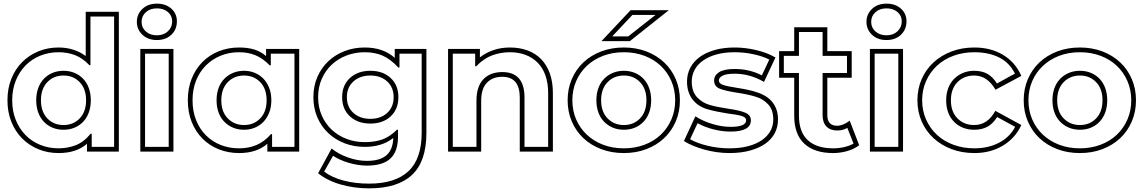

<svg xmlns="http://www.w3.org/2000/svg" viewBox="-20 -820 6281 1055"><path d="M47 -269Q47 -210 66.5 -161.5Q86 -113 120 -78Q154 -43 201 -24Q248 -5 302 -5Q350 -5 394.5 -21.5Q439 -38 478 -85H484V-13H607V-729H477V-462H471Q434 -501 392.5 -517Q351 -533 302 -533Q248 -533 201 -514Q154 -495 120 -460Q86 -425 66.5 -376.5Q47 -328 47 -269ZM21 -269Q21 -334 42.5 -387.5Q64 -441 102 -479Q140 -517 191 -538Q242 -559 302 -559Q346 -559 384 -546.5Q422 -534 451 -512V-755H633V13H458V-30Q400 21 302 21Q242 21 191 0Q140 -21 102 -59Q64 -97 42.5 -150.5Q21 -204 21 -269ZM179 -269Q179 -306 190 -336Q201 -366 221 -387Q241 -408 268.5 -419.5Q296 -431 329 -431Q362 -431 389.5 -419.5Q417 -408 437 -387Q457 -366 468 -336Q479 -306 479 -269Q479 -232 468 -202Q457 -172 437 -151Q417 -130 389.5 -118.5Q362 -107 329 -107Q296 -107 268.5 -118.5Q241 -130 221 -151Q201 -172 190 -202Q179 -232 179 -269ZM205 -269Q205 -206 240 -169.5Q275 -133 329 -133Q383 -133 418 -169.5Q453 -206 453 -269Q453 -332 418 -368.5Q383 -405 329 -405Q275 -405 240 -368.5Q205 -332 205 -269Z M777 -13H907V-525H777ZM751 -551H933V13H751ZM758 -700Q758 -668 781.5 -647Q805 -626 842 -626Q879 -626 902.5 -648Q926 -670 926 -703Q926 -734 902.5 -754Q879 -774 842 -774Q805 -774 781.5 -753Q758 -732 758 -700ZM732 -700Q732 -742 762.5 -771Q793 -800 842 -800Q891 -800 921.5 -772.5Q952 -745 952 -703Q952 -658 921.5 -629Q891 -600 842 -600Q793 -600 762.5 -629Q732 -658 732 -700Z M1468 -525V-461H1462Q1424 -500 1383.5 -516.5Q1343 -533 1294 -533Q1239 -533 1192.5 -514Q1146 -495 1111.5 -460.5Q1077 -426 1057.5 -377.5Q1038 -329 1038 -269Q1038 -209 1057.5 -160Q1077 -111 1111.5 -76.5Q1146 -42 1192.5 -23.5Q1239 -5 1294 -5Q1346 -5 1389 -23Q1432 -41 1469 -83H1475V-13H1598V-525ZM1624 -551V13H1449V-30Q1391 21 1294 21Q1234 21 1182.5 0.5Q1131 -20 1093 -58Q1055 -96 1033.5 -149.5Q1012 -203 1012 -269Q1012 -335 1033.5 -388.5Q1055 -442 1093 -480Q1131 -518 1182.5 -538.5Q1234 -559 1294 -559Q1341 -559 1377 -548Q1413 -537 1442 -512V-551ZM1471 -269Q1471 -232 1459.5 -202Q1448 -172 1428 -151Q1408 -130 1380.5 -118.5Q1353 -107 1321 -107Q1288 -107 1260.5 -118.5Q1233 -130 1212.5 -151Q1192 -172 1181 -202Q1170 -232 1170 -269Q1170 -306 1181 -336Q1192 -366 1212.5 -387Q1233 -408 1260.5 -419.5Q1288 -431 1321 -431Q1353 -431 1380.5 -419.5Q1408 -408 1428 -387Q1448 -366 1459.5 -336Q1471 -306 1471 -269ZM1445 -269Q1445 -332 1410 -368.5Q1375 -405 1321 -405Q1267 -405 1231.5 -368.5Q1196 -332 1196 -269Q1196 -206 1231.5 -169.5Q1267 -133 1321 -133Q1375 -133 1410 -169.5Q1445 -206 1445 -269Z M2323 -551V-90Q2323 67 2244 141Q2165 215 2008 215Q1927 215 1853 194Q1779 173 1728 132L1802 -4Q1840 27 1893 45.5Q1946 64 1996 64Q2068 64 2103.5 33Q2139 2 2141 -62Q2080 -13 1984 -13Q1925 -13 1874 -32.5Q1823 -52 1784.5 -88Q1746 -124 1724 -174.5Q1702 -225 1702 -286Q1702 -347 1724 -397.5Q1746 -448 1784.5 -484Q1823 -520 1874 -539.5Q1925 -559 1984 -559Q2086 -559 2149 -502V-551ZM2175 -525V-449H2169Q2125 -496 2082 -514.5Q2039 -533 1984 -533Q1931 -533 1884 -515Q1837 -497 1802.5 -464.5Q1768 -432 1748 -386.5Q1728 -341 1728 -286Q1728 -231 1748 -185.5Q1768 -140 1802.5 -107.5Q1837 -75 1884 -57Q1931 -39 1984 -39Q2036 -39 2077.5 -52.5Q2119 -66 2161 -107H2167V-70Q2167 12 2125.5 51Q2084 90 1996 90Q1972 90 1947 86Q1922 82 1897.5 75Q1873 68 1850.5 58Q1828 48 1810 36L1761 123Q1805 156 1869 172.5Q1933 189 2008 189Q2151 189 2224 121Q2297 53 2297 -90V-525ZM2169 -286Q2169 -220 2126.5 -180.5Q2084 -141 2015 -141Q1946 -141 1903 -180.5Q1860 -220 1860 -286Q1860 -352 1903 -391.5Q1946 -431 2015 -431Q2084 -431 2126.5 -391.5Q2169 -352 2169 -286ZM2143 -286Q2143 -340 2107.5 -372.5Q2072 -405 2015 -405Q1958 -405 1922 -372.5Q1886 -340 1886 -286Q1886 -232 1922 -199.5Q1958 -167 2015 -167Q2072 -167 2107.5 -199.5Q2143 -232 2143 -286Z M2992 -308Q2992 -363 2977 -405.5Q2962 -448 2934 -476Q2906 -504 2867.5 -518.5Q2829 -533 2782 -533Q2730 -533 2683.5 -515.5Q2637 -498 2597 -456H2591V-525H2468V-13H2598V-266Q2598 -345 2636 -384.5Q2674 -424 2740 -424Q2862 -424 2862 -284V-13H2992ZM3018 13H2836V-284Q2836 -398 2740 -398Q2686 -398 2655 -365Q2624 -332 2624 -266V13H2442V-551H2617V-505Q2649 -530 2691 -544.5Q2733 -559 2782 -559Q2835 -559 2878.5 -543Q2922 -527 2953 -495.5Q2984 -464 3001 -417Q3018 -370 3018 -308Z M3125 -269Q3125 -212 3146 -163.5Q3167 -115 3205 -79.5Q3243 -44 3294.5 -24.5Q3346 -5 3408 -5Q3469 -5 3521 -24.5Q3573 -44 3610.5 -79.5Q3648 -115 3669 -163.5Q3690 -212 3690 -269Q3690 -326 3669 -374.5Q3648 -423 3610.5 -458.5Q3573 -494 3521 -513.5Q3469 -533 3408 -533Q3346 -533 3294.5 -513.5Q3243 -494 3205 -458.5Q3167 -423 3146 -374.5Q3125 -326 3125 -269ZM3099 -269Q3099 -332 3122 -385.5Q3145 -439 3186 -477.5Q3227 -516 3283.5 -537.5Q3340 -559 3408 -559Q3475 -559 3531.5 -537.5Q3588 -516 3629 -477.5Q3670 -439 3693 -385.5Q3716 -332 3716 -269Q3716 -206 3693 -152.5Q3670 -99 3629 -60.5Q3588 -22 3531.5 -0.5Q3475 21 3408 21Q3340 21 3283.5 -0.5Q3227 -22 3186 -60.5Q3145 -99 3122 -152.5Q3099 -206 3099 -269ZM3558 -269Q3558 -232 3547 -202Q3536 -172 3516 -151Q3496 -130 3468.5 -118.5Q3441 -107 3408 -107Q3375 -107 3347.5 -118.5Q3320 -130 3299.5 -151Q3279 -172 3268 -202Q3257 -232 3257 -269Q3257 -306 3268 -336Q3279 -366 3299.5 -387Q3320 -408 3347.5 -419.5Q3375 -431 3408 -431Q3441 -431 3468.5 -419.5Q3496 -408 3516 -387Q3536 -366 3547 -336Q3558 -306 3558 -269ZM3532 -269Q3532 -332 3497 -368.5Q3462 -405 3408 -405Q3354 -405 3318.5 -368.5Q3283 -332 3283 -269Q3283 -206 3318.5 -169.5Q3354 -133 3408 -133Q3462 -133 3497 -169.5Q3532 -206 3532 -269ZM3344 -620H3432L3582 -738H3455ZM3445 -764H3655L3441 -594H3285Z M3801 -181Q3841 -155 3893.5 -139Q3946 -123 3994 -123Q4080 -123 4080 -159Q4080 -175 4056 -182.5Q4032 -190 3981 -196Q3949 -201 3922 -206.5Q3895 -212 3870 -219Q3847 -225 3826 -237.5Q3805 -250 3789 -269Q3773 -288 3764 -313.5Q3755 -339 3755 -372Q3755 -413 3773 -447.5Q3791 -482 3824.5 -506.5Q3858 -531 3906.5 -545Q3955 -559 4017 -559Q4076 -559 4136.5 -544.5Q4197 -530 4241 -504L4178 -370Q4100 -415 4017 -415Q3972 -415 3951 -404.5Q3930 -394 3930 -378Q3930 -361 3954 -353Q3978 -345 4032 -337Q4064 -332 4091.5 -326Q4119 -320 4142 -312Q4164 -305 4184.5 -293Q4205 -281 4221 -262.5Q4237 -244 4246 -219.5Q4255 -195 4255 -163Q4255 -122 4237 -88Q4219 -54 4184.5 -30Q4150 -6 4100.5 7.5Q4051 21 3988 21Q3953 21 3918 16Q3883 11 3850.5 2Q3818 -7 3789 -19Q3760 -31 3738 -45ZM3772 -55Q3810 -33 3868.5 -19Q3927 -5 3988 -5Q4045 -5 4089.5 -16.5Q4134 -28 4165 -49Q4196 -70 4212.5 -99Q4229 -128 4229 -163Q4229 -217 4200.5 -247Q4172 -277 4134 -288Q4094 -301 4028 -311Q3962 -321 3933 -333.5Q3904 -346 3904 -378Q3904 -406 3931.5 -423.5Q3959 -441 4017 -441Q4098 -441 4166 -406Q4177 -429 4186.5 -448.5Q4196 -468 4207 -493Q4171 -511 4120 -522Q4069 -533 4017 -533Q3961 -533 3917.5 -521Q3874 -509 3843.5 -487.5Q3813 -466 3797 -436.5Q3781 -407 3781 -372Q3781 -317 3810 -286Q3839 -255 3878 -244Q3897 -238 3925 -232.5Q3953 -227 3985 -222Q4043 -214 4074.5 -201Q4106 -188 4106 -159Q4106 -97 3994 -97Q3947 -97 3899 -109.5Q3851 -122 3813 -143Z M4636 -117Q4623 -110 4610 -106.5Q4597 -103 4580 -103Q4542 -103 4521 -125Q4500 -147 4500 -187V-419H4634V-513H4500V-644H4370V-513H4287V-419H4370V-185Q4370 -95 4418.5 -50Q4467 -5 4558 -5Q4590 -5 4619.5 -12Q4649 -19 4670 -31ZM4701 -22Q4672 0 4634 10.5Q4596 21 4558 21Q4455 21 4399.5 -30.5Q4344 -82 4344 -185V-393H4261V-539H4344V-670H4526V-539H4660V-393H4526V-187Q4526 -129 4580 -129Q4612 -129 4649 -157Z M4786 -13H4916V-525H4786ZM4760 -551H4942V13H4760ZM4767 -700Q4767 -668 4790.5 -647Q4814 -626 4851 -626Q4888 -626 4911.5 -648Q4935 -670 4935 -703Q4935 -734 4911.5 -754Q4888 -774 4851 -774Q4814 -774 4790.5 -753Q4767 -732 4767 -700ZM4741 -700Q4741 -742 4771.5 -771Q4802 -800 4851 -800Q4900 -800 4930.5 -772.5Q4961 -745 4961 -703Q4961 -658 4930.5 -629Q4900 -600 4851 -600Q4802 -600 4771.5 -629Q4741 -658 4741 -700Z M5047 -269Q5047 -212 5068.5 -163.5Q5090 -115 5128 -79.5Q5166 -44 5219 -24.5Q5272 -5 5334 -5Q5411 -5 5470 -36Q5529 -67 5558 -123L5459 -177Q5436 -140 5405.5 -123.5Q5375 -107 5333 -107Q5300 -107 5272 -118Q5244 -129 5223 -150Q5202 -171 5190.5 -201Q5179 -231 5179 -269Q5179 -306 5190.5 -336Q5202 -366 5223 -387Q5244 -408 5272 -419.5Q5300 -431 5333 -431Q5375 -431 5405 -414.5Q5435 -398 5458 -361Q5484 -375 5506.5 -388Q5529 -401 5557 -415Q5528 -475 5470.5 -504Q5413 -533 5334 -533Q5272 -533 5219 -513.5Q5166 -494 5128 -458.5Q5090 -423 5068.5 -374.5Q5047 -326 5047 -269ZM5021 -269Q5021 -332 5044.5 -385.5Q5068 -439 5110 -477.5Q5152 -516 5209 -537.5Q5266 -559 5334 -559Q5424 -559 5491.5 -518.5Q5559 -478 5592 -403L5450 -327Q5405 -405 5333 -405Q5277 -405 5241 -368.5Q5205 -332 5205 -269Q5205 -206 5241 -169.5Q5277 -133 5333 -133Q5407 -133 5449 -211L5592 -133Q5559 -61 5491 -20Q5423 21 5334 21Q5266 21 5209 -0.5Q5152 -22 5110 -60.5Q5068 -99 5044.5 -152.5Q5021 -206 5021 -269Z M5631 -269Q5631 -212 5652 -163.5Q5673 -115 5711 -79.5Q5749 -44 5800.5 -24.5Q5852 -5 5914 -5Q5975 -5 6027 -24.5Q6079 -44 6116.5 -79.5Q6154 -115 6175 -163.5Q6196 -212 6196 -269Q6196 -326 6175 -374.5Q6154 -423 6116.5 -458.5Q6079 -494 6027 -513.5Q5975 -533 5914 -533Q5852 -533 5800.5 -513.5Q5749 -494 5711 -458.5Q5673 -423 5652 -374.5Q5631 -326 5631 -269ZM5605 -269Q5605 -332 5628 -385.5Q5651 -439 5692 -477.5Q5733 -516 5789.5 -537.5Q5846 -559 5914 -559Q5981 -559 6037.5 -537.5Q6094 -516 6135 -477.5Q6176 -439 6199 -385.5Q6222 -332 6222 -269Q6222 -206 6199 -152.5Q6176 -99 6135 -60.5Q6094 -22 6037.5 -0.5Q5981 21 5914 21Q5846 21 5789.5 -0.5Q5733 -22 5692 -60.5Q5651 -99 5628 -152.5Q5605 -206 5605 -269ZM6064 -269Q6064 -232 6053 -202Q6042 -172 6022 -151Q6002 -130 5974.5 -118.5Q5947 -107 5914 -107Q5881 -107 5853.5 -118.5Q5826 -130 5805.5 -151Q5785 -172 5774 -202Q5763 -232 5763 -269Q5763 -306 5774 -336Q5785 -366 5805.5 -387Q5826 -408 5853.5 -419.5Q5881 -431 5914 -431Q5947 -431 5974.5 -419.5Q6002 -408 6022 -387Q6042 -366 6053 -336Q6064 -306 6064 -269ZM6038 -269Q6038 -332 6003 -368.5Q5968 -405 5914 -405Q5860 -405 5824.5 -368.5Q5789 -332 5789 -269Q5789 -206 5824.5 -169.5Q5860 -133 5914 -133Q5968 -133 6003 -169.5Q6038 -206 6038 -269Z"/></svg>

Font: CMG Sans Outline
Style: Outline
Weight: 700
Designer: Julieta Ulanovsky
Foundry: Julieta Ulanovsky
Version: Version 7.200